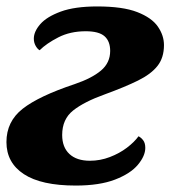

<svg xmlns="http://www.w3.org/2000/svg" viewBox="-20 -566 534 596"><path d="M215 10Q108 10 54 -25.5Q0 -61 0 -125Q0 -189 50.5 -228.5Q101 -268 212 -305Q265 -323 293.5 -347Q322 -371 322 -408Q322 -438 304.5 -453.5Q287 -469 246 -469Q198 -469 161 -450Q124 -431 103 -410Q96 -414 90.5 -424Q85 -434 85 -446Q85 -468 105 -491Q125 -514 168.5 -530Q212 -546 282 -546Q361 -546 406 -528.5Q451 -511 470 -483.5Q489 -456 489 -426Q489 -387 469 -361.5Q449 -336 408.5 -316Q368 -296 305 -273Q241 -250 207 -223Q173 -196 173 -147Q173 -109 195.5 -88Q218 -67 259 -67Q291 -67 321 -78.5Q351 -90 374 -107.5Q397 -125 410 -143Q418 -139 424.5 -130.5Q431 -122 431 -107Q431 -82 408 -54.5Q385 -27 337 -8.5Q289 10 215 10Z"/></svg>

Font: Noto Serif ExtraBold
Style: Italic
Weight: 800
Italic angle: -12°
Designer: Monotype Design Team
Foundry: Monotype Imaging Inc.
Version: Version 2.013